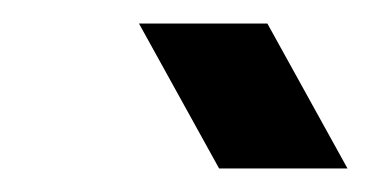

<svg xmlns="http://www.w3.org/2000/svg" viewBox="-20 -900 315 163"><path d="M166 -757 98 -880H207L275 -757Z"/></svg>

Font: MuseoModerno Thin Medium
Style: Italic
Weight: 500
Italic angle: -9°
Version: Version 1.003